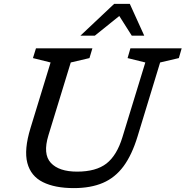

<svg xmlns="http://www.w3.org/2000/svg" viewBox="-20 -955 952 985"><path d="M228.5 -261Q199 -164.5 240.8 -119.5Q282.5 -74.5 375.5 -74.5Q472.5 -74.5 526 -116Q579.5 -157.5 608 -251L725.5 -634.5L634.5 -657L649 -707H912L897.5 -657L801.5 -634.5L686 -256Q657 -160.5 613.8 -102Q570.5 -43.5 508 -16.8Q445.5 10 358.5 10Q261.5 10 199.8 -20.8Q138 -51.5 120.2 -119.2Q102.5 -187 136.5 -298L239.5 -634.5L149 -657L164.5 -707H454L439 -657L343 -634.5ZM392.5 -772 565.5 -935H646L720 -772H656L592 -873L466.5 -772Z"/></svg>

Font: Newsreader 6pt
Style: Italic
Weight: 400
Italic angle: -17°
Designer: Hugues Gentile
Foundry: Production Type
Version: Version 1.003; ttfautohint (v1.8.3)